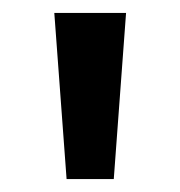

<svg xmlns="http://www.w3.org/2000/svg" viewBox="-20 -819 279 297"><path d="M175 -799 156 -542H83L64 -799Z"/></svg>

Font: Noto Sans Sinhala SemiCondensed Medium
Style: Regular
Weight: 500
Width: 4
Designer: Jelle Bosma - Monotype Design Team
Foundry: Monotype Imaging Inc.
Version: Version 2.006; ttfautohint (v1.8.4.7-5d5b)